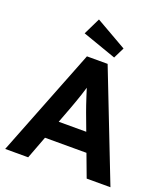

<svg xmlns="http://www.w3.org/2000/svg" viewBox="-165 -1052 1025 1169"><g transform="rotate(20 348.0 -468.0)"><path d="M6 0 281 -700H415L688 0H534L393 -377Q387 -393 378.5 -418Q370 -443 361 -471Q352 -499 344 -524.5Q336 -550 332 -567H359Q353 -545 345.5 -520.5Q338 -496 330 -470.5Q322 -445 313 -421Q304 -397 296 -374L155 0ZM134 -147 183 -267H504L554 -147ZM439 -750 220 -827 273 -936 474 -821Z"/></g></svg>

Font: Our Lexend SemiBold
Style: Regular
Weight: 600
Designer: Bonnie Shaver-Troup, Thomas Jockin
Foundry: Lexend
Version: Version 1.007